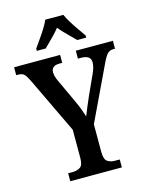

<svg xmlns="http://www.w3.org/2000/svg" viewBox="-136 -1015 856 1100"><g transform="rotate(-15 292.0 -465.5)"><path d="M141 0V-47H166Q194 -47 212.5 -59Q231 -71 231 -114V-281L72 -614Q58 -643 46.5 -655Q35 -667 10 -667H-1V-714H272V-667H255Q230 -667 218.5 -656.5Q207 -646 207 -629Q207 -618 211 -602.5Q215 -587 221 -576L285 -438Q299 -408 308.5 -383Q318 -358 325 -335Q334 -358 346 -386.5Q358 -415 372 -447L424 -561Q433 -581 437 -597Q441 -613 441 -623Q441 -647 426 -657Q411 -667 384 -667H365V-714H585V-667H574Q552 -667 538 -651Q524 -635 503 -589L356 -280V-117Q356 -72 374 -59.5Q392 -47 417 -47H447V0ZM149 -784Q162 -803 180.5 -829Q199 -855 216 -882Q233 -909 242 -931H349Q359 -909 375.5 -882Q392 -855 410.5 -829Q429 -803 442 -784V-771H389Q369 -792 342 -818Q315 -844 295 -869Q276 -844 249 -818Q222 -792 202 -771H149Z"/></g></svg>

Font: Noto Serif Condensed SemiBold
Style: Regular
Weight: 600
Width: 3
Designer: Monotype Design Team
Foundry: Monotype Imaging Inc.
Version: Version 2.013